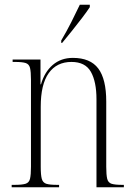

<svg xmlns="http://www.w3.org/2000/svg" viewBox="-20 -786 564 806"><path d="M29 0V-10H41Q72 -10 87 -14.5Q102 -19 106 -35.5Q110 -52 110 -86V-451Q110 -485 106 -501Q102 -517 87.5 -521.5Q73 -526 43 -526H33V-536H150V-432H152Q167 -484 201.5 -513.5Q236 -543 286 -543Q359 -543 392.5 -498.5Q426 -454 426 -360V-86Q426 -52 430 -35.5Q434 -19 448.5 -14.5Q463 -10 493 -10H500V0H385V-369Q385 -443 361.5 -484.5Q338 -526 280 -526Q218 -526 184.5 -479Q151 -432 151 -338V-86Q151 -51 155.5 -35Q160 -19 174.5 -14.5Q189 -10 220 -10H228V0ZM237 -616Q260 -655 279.5 -693.5Q299 -732 315 -766H357V-756Q346 -739 325.5 -712Q305 -685 282.5 -657Q260 -629 241 -606H237Z"/></svg>

Font: Noto Serif Display Condensed ExtraLight
Style: Regular
Weight: 200
Width: 3
Designer: Monotype Design Team
Foundry: Monotype Imaging Inc.
Version: Version 2.009